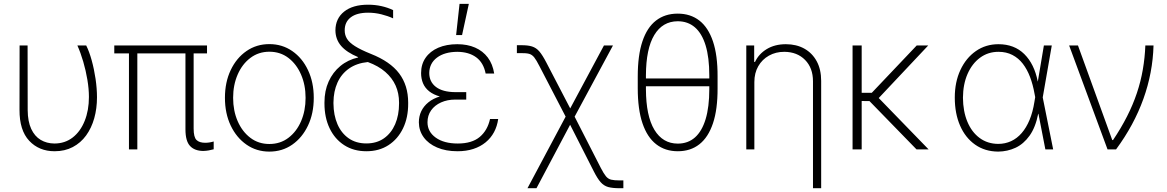

<svg xmlns="http://www.w3.org/2000/svg" viewBox="-20 -785 6131 1009"><path d="M83 -545.9H125L125.5 -206.1Q126 -146.5 144 -107.7Q162.1 -68.8 193.6 -50Q225.1 -31.2 265.6 -30.8Q321.3 -30.8 362.1 -62.5Q402.8 -94.2 425 -149.7Q447.3 -205.1 447.3 -275.4Q447.3 -317.9 439.2 -366Q431.2 -414.1 417.5 -460.9Q403.8 -507.8 386.7 -545.9H433.1Q448.7 -515.1 461.7 -468.5Q474.6 -421.9 482.2 -370.6Q489.7 -319.3 489.7 -273.9Q489.7 -214.8 475.3 -163.6Q460.9 -112.3 432.6 -73.2Q404.3 -34.2 362.5 -12.2Q320.8 9.8 267.1 9.8Q185.1 9.8 133.5 -45.2Q82 -100.1 82.5 -208Z M1067.9 -545.9V-504.4H580.6V-545.9ZM701.7 -545.9V0H657.7V-545.9ZM954.6 -545.9H997.6V-109.4Q997.6 -64 1012.7 -49.3Q1027.8 -34.7 1058.1 -34.7Q1069.3 -34.7 1080.6 -36.4Q1091.8 -38.1 1103 -41.5V-0.5Q1090.3 2.9 1077.1 5.4Q1064 7.8 1047.9 8.3Q1002.4 7.8 978.5 -18.1Q954.6 -43.9 954.6 -105Z M1395.5 11.7Q1328.1 11.7 1275.4 -24.9Q1222.7 -61.5 1192.4 -125.2Q1162.1 -189 1162.1 -271Q1162.1 -353 1192.4 -416.7Q1222.7 -480.5 1275.4 -516.8Q1328.1 -553.2 1395.5 -553.2Q1462.9 -553.2 1515.6 -516.8Q1568.4 -480.5 1598.6 -416.5Q1628.9 -352.5 1628.9 -271Q1628.9 -189 1598.6 -125.2Q1568.4 -61.5 1515.9 -24.9Q1463.4 11.7 1395.5 11.7ZM1395.5 -28.3Q1453.1 -28.3 1495.8 -60.8Q1538.6 -93.3 1562.3 -148.2Q1585.9 -203.1 1585.9 -271Q1585.9 -338.4 1562 -393.3Q1538.1 -448.2 1495.6 -480.7Q1453.1 -513.2 1395.5 -513.2Q1338.9 -513.2 1295.9 -480.7Q1252.9 -448.2 1229 -393.3Q1205.1 -338.4 1205.1 -271Q1205.1 -203.1 1229 -148.2Q1252.9 -93.3 1295.7 -60.8Q1338.4 -28.3 1395.5 -28.3Z M1742.7 -625.5Q1743.2 -688 1788.6 -724.1Q1834 -760.3 1914.1 -760.3Q1951.2 -760.3 1984.1 -752.9Q2017.1 -745.6 2045.9 -731.9V-688.5Q2018.6 -701.2 1984.4 -709.7Q1950.2 -718.3 1914.6 -718.3Q1855 -718.3 1823 -693.6Q1791 -668.9 1791.5 -624.5Q1791.5 -601.1 1803.5 -581.3Q1815.4 -561.5 1845.5 -542.5Q1875.5 -523.4 1928.7 -502Q2030.3 -461.9 2077.6 -399.2Q2125 -336.4 2125 -245.6V-241.2Q2125.5 -167.5 2098.1 -110.8Q2070.8 -54.2 2021.5 -22.2Q1972.2 9.8 1905.3 9.8Q1838.4 9.8 1788.8 -22.2Q1739.3 -54.2 1712.2 -110.8Q1685.1 -167.5 1685.1 -241.2V-246.6Q1685.1 -307.6 1707 -356.4Q1729 -405.3 1768.6 -438Q1808.1 -470.7 1861.8 -482.9V-484.9Q1801.8 -509.8 1772.5 -543.9Q1743.2 -578.1 1742.7 -625.5ZM1732.4 -246.6V-241.2Q1732.9 -179.7 1753.4 -132.3Q1773.9 -85 1812.5 -58.1Q1851.1 -31.2 1905.3 -31.2Q1959.5 -31.2 1997.8 -58.1Q2036.1 -85 2056.6 -132.3Q2077.1 -179.7 2077.1 -241.2V-245.6Q2077.1 -294.9 2059.1 -335.2Q2041 -375.5 2004.9 -407Q1968.8 -438.5 1913.1 -459Q1854.5 -453.1 1814.2 -424.8Q1773.9 -396.5 1753.4 -350.8Q1732.9 -305.2 1732.4 -246.6Z M2379.9 -290H2430.2V-261.7H2372.6Q2331.1 -261.7 2297.9 -246.8Q2264.6 -231.9 2245.6 -205.1Q2226.6 -178.2 2226.6 -142.6Q2226.6 -92.8 2269.8 -61.8Q2313 -30.8 2385.7 -30.8Q2460 -30.8 2501 -65.2Q2542 -99.6 2555.2 -159.7H2598.1Q2592.8 -121.6 2576.2 -90.6Q2559.6 -59.6 2532.2 -37.1Q2504.9 -14.6 2467.8 -2.4Q2430.7 9.8 2384.3 9.8Q2322.8 9.8 2277.1 -9.8Q2231.4 -29.3 2206.5 -63.7Q2181.6 -98.1 2181.2 -142.1Q2181.2 -173.8 2193.8 -200.4Q2206.5 -227.1 2231.4 -247.3Q2256.3 -267.6 2293.5 -278.8Q2330.6 -290 2379.9 -290ZM2430.2 -267.6H2379.9Q2329.6 -267.6 2293.9 -277.3Q2258.3 -287.1 2235.8 -304.9Q2213.4 -322.8 2203.1 -347.2Q2192.9 -371.6 2192.9 -400.9Q2192.9 -447.3 2216.6 -481.4Q2240.2 -515.6 2283.2 -534.2Q2326.2 -552.7 2383.3 -552.7Q2436 -552.7 2476.8 -534.9Q2517.6 -517.1 2543.5 -482.7Q2569.3 -448.2 2577.1 -398.4H2532.2Q2521 -455.6 2482.4 -483.9Q2443.8 -512.2 2383.3 -512.7Q2316.4 -512.2 2276.6 -482.4Q2236.8 -452.6 2235.8 -401.9Q2235.8 -355 2271 -328.1Q2306.2 -301.3 2372.6 -300.8H2430.2ZM2377 -600.6 2395 -764.6H2443.8L2408.2 -600.6Z M2752 204.1 2963.9 -193.4H2988.8L3137.2 97.2Q3152.8 127.4 3164.3 141.4Q3175.8 155.3 3191.7 159.2Q3207.5 163.1 3235.4 163.1H3255.9V204.1H3235.4Q3198.7 204.1 3176 197.8Q3153.3 191.4 3136.5 172.4Q3119.6 153.3 3100.6 115.7L2976.1 -129.4L2799.3 204.1ZM2959 -159.7 2814.9 -437.5Q2798.8 -469.2 2787.4 -483.6Q2775.9 -498 2760.5 -502.2Q2745.1 -506.3 2716.8 -505.9H2696.3V-547.4H2716.8Q2753.4 -547.9 2775.9 -540.8Q2798.3 -533.7 2814.7 -514.4Q2831.1 -495.1 2851.1 -456.5L2976.6 -215.3L3153.8 -545.9H3201.2L2993.2 -159.7Z M3726.6 -372.6V-331.5H3357.4V-372.6ZM3751 -383.3V-321.3Q3751.5 -210.4 3726.8 -137Q3702.1 -63.5 3655.5 -26.9Q3608.9 9.8 3542 9.8Q3475.6 9.8 3428.5 -26.9Q3381.3 -63.5 3356.4 -137Q3331.5 -210.4 3331.5 -321.3V-383.3Q3331.5 -494.1 3356 -567.4Q3380.4 -640.6 3427.5 -677Q3474.6 -713.4 3541.5 -713.4Q3608.4 -713.4 3655.3 -677Q3702.1 -640.6 3726.8 -567.4Q3751.5 -494.1 3751 -383.3ZM3707.5 -315.9V-388.7Q3707.5 -482.9 3688.2 -546.1Q3668.9 -609.4 3631.8 -641.4Q3594.7 -673.3 3541.5 -673.3Q3461.9 -672.9 3418.5 -601.1Q3375 -529.3 3374.5 -388.7V-315.9Q3375 -175.8 3418.9 -103Q3462.9 -30.3 3542 -30.3Q3595.2 -30.3 3632.1 -62.7Q3668.9 -95.2 3688.2 -158.9Q3707.5 -222.7 3707.5 -315.9Z M3944.3 -353.5V0H3901.9V-545.9H3943.4V-459.5H3947.8Q3967.3 -501.5 4009.5 -527.1Q4051.8 -552.7 4109.9 -552.7Q4165 -552.7 4206.8 -529.5Q4248.5 -506.3 4272 -463.1Q4295.4 -419.9 4295.4 -359.9V204.1H4252.4V-357.9Q4252.4 -427.7 4210.9 -470Q4169.4 -512.2 4101.6 -512.7Q4056.6 -512.7 4021 -492.7Q3985.4 -472.7 3964.8 -437Q3944.3 -401.4 3944.3 -353.5Z M4508.3 -545.9V0H4460.4V-545.9ZM4857.9 -545.9 4582.5 -253.4 4487.3 -254.4 4481.9 -297.4H4561.5L4797.4 -545.9ZM4796.4 0 4544.4 -258.8 4583 -285.2 4859.9 0Z M5225.6 11.7Q5155.8 11.2 5104.5 -24.9Q5053.2 -61 5025.4 -124.8Q4997.6 -188.5 4997.6 -272Q4997.6 -354 5027.1 -417.2Q5056.6 -480.5 5108.4 -516.6Q5160.2 -552.7 5227.1 -552.7Q5310.5 -552.7 5363 -500.7Q5415.5 -448.7 5433.6 -356.9H5448.7L5459.5 -274.4L5514.6 0H5473.6L5416.5 -293.5Q5408.2 -340.3 5393.1 -380.4Q5377.9 -420.4 5355.2 -450Q5332.5 -479.5 5300.5 -496.1Q5268.6 -512.7 5227.1 -512.7Q5172.4 -512.7 5130.4 -481.7Q5088.4 -450.7 5064.7 -396.5Q5041 -342.3 5040.5 -271.5Q5041 -200.2 5063.7 -145.5Q5086.4 -90.8 5127.9 -60.1Q5169.4 -29.3 5225.6 -28.8Q5262.2 -28.8 5293.5 -43.2Q5324.7 -57.6 5349.1 -85.7Q5373.5 -113.8 5390.6 -155Q5407.7 -196.3 5416 -249.5L5465.8 -545.9H5507.3L5459.5 -271.5L5449.2 -187H5436Q5421.9 -115.7 5390.6 -72Q5359.4 -28.3 5316.9 -8.5Q5274.4 11.2 5225.6 11.7Z M5800.3 0 5598.6 -545.9H5645L5825.2 -48.8H5829.1Q5871.6 -111.8 5902.8 -173.3Q5934.1 -234.9 5954.6 -296.1Q5975.1 -357.4 5985.8 -419.7Q5996.6 -481.9 5999 -545.9H6042Q6038.1 -402.8 5988.8 -265.4Q5939.5 -127.9 5845.2 0Z"/></svg>

Font: Inter Tight ExtraLight
Style: Regular
Weight: 250
Designer: Rasmus Andersson
Foundry: rsms
Version: Version 3.004